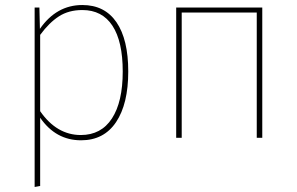

<svg xmlns="http://www.w3.org/2000/svg" viewBox="-20 -549 1183 765"><path d="M308 -529Q397 -529 444 -460.5Q491 -392 491 -264Q491 -135 442.5 -62.5Q394 10 303 10Q202 10 140 -80V192L118 196V-519H137L139 -434Q205 -529 308 -529ZM302 -11Q383 -11 426 -77Q469 -143 469 -264Q469 -384 428 -446.5Q387 -509 308 -509Q254 -509 215 -484Q176 -459 140 -410V-106Q206 -11 302 -11Z M1003 0V-499H704V0H682V-519H1025V0Z"/></svg>

Font: FiraGO Thin
Style: Regular
Weight: 100
Designer: bBox Type
Foundry: bBox Type GmbH
Version: Version 1.001;PS 001.001;hotconv 1.0.88;makeotf.lib2.5.64775